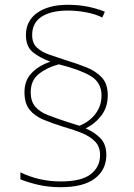

<svg xmlns="http://www.w3.org/2000/svg" viewBox="-20 -779 558 800"><path d="M82 -395Q82 -444 112 -475Q142 -506 190 -522Q146 -538 117 -561.5Q88 -585 88 -633Q88 -692 135 -725.5Q182 -759 263 -759Q308 -759 347 -751Q386 -743 417 -730L406 -706Q379 -720 340 -727.5Q301 -735 263 -735Q193 -735 153.5 -709.5Q114 -684 114 -633Q114 -599 134 -580.5Q154 -562 186.5 -551Q219 -540 258 -527Q301 -514 340 -498.5Q379 -483 404 -456.5Q429 -430 429 -381Q429 -333 403 -298.5Q377 -264 337 -244Q374 -228 398.5 -203Q423 -178 423 -133Q423 -72 375.5 -35.5Q328 1 233 1Q181 1 137 -9.5Q93 -20 65 -32V-61Q143 -23 233 -23Q320 -23 358.5 -53.5Q397 -84 397 -133Q397 -168 376 -189.5Q355 -211 320.5 -225Q286 -239 243 -251Q199 -265 162 -280Q125 -295 103.5 -321.5Q82 -348 82 -395ZM108 -395Q108 -356 127.5 -334Q147 -312 179.5 -299.5Q212 -287 251 -274L311 -255Q353 -272 378 -305Q403 -338 403 -381Q403 -436 356.5 -463Q310 -490 225 -511Q176 -498 142 -471Q108 -444 108 -395Z"/></svg>

Font: Noto Sans Myanmar UI Thin
Style: Regular
Weight: 100
Designer: Monotype Design Team
Foundry: Monotype Imaging Inc.
Version: Version 2.103; ttfautohint (v1.8.4.7-5d5b)